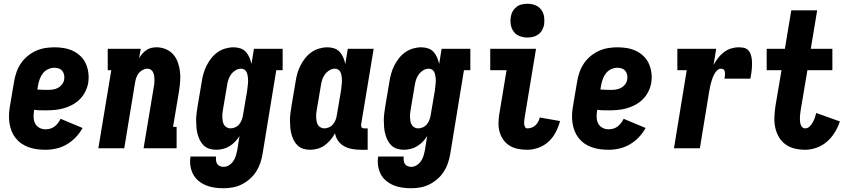

<svg xmlns="http://www.w3.org/2000/svg" viewBox="-20 -790 4540 1023"><path d="M222 8Q199 8 176.5 5Q154 2 133 -5.5Q112 -13 94.5 -25Q77 -37 63.5 -54Q50 -71 42 -91Q34 -111 30.5 -133.5Q27 -156 28 -179Q29 -202 33 -225L55 -355Q59 -380 67.5 -404.5Q76 -429 90.5 -451Q105 -473 126 -490.5Q147 -508 171 -519Q195 -530 220.5 -534Q246 -538 271 -538Q297 -538 322.5 -533.5Q348 -529 370.5 -518Q393 -507 410.5 -489.5Q428 -472 438 -449Q448 -426 451 -400.5Q454 -375 450 -349Q446 -325 434.5 -302Q423 -279 405 -261Q387 -243 364 -231Q341 -219 317.5 -212.5Q294 -206 269.5 -204Q245 -202 222 -202Q206 -202 191 -202.5Q176 -203 162 -205Q159 -187 159 -168.5Q159 -150 166 -134.5Q173 -119 188.5 -110Q204 -101 222 -101Q235 -101 247.5 -104.5Q260 -108 270.5 -116Q281 -124 289 -134.5Q297 -145 303 -157L420 -108Q405 -81 383.5 -58.5Q362 -36 335.5 -20.5Q309 -5 280 1.5Q251 8 222 8ZM235 -311Q248 -311 262 -313Q276 -315 289 -322Q302 -329 311 -341Q320 -353 322 -367Q324 -379 321.5 -391Q319 -403 312 -412Q305 -421 293.5 -425Q282 -429 270 -429Q253 -429 236.5 -421.5Q220 -414 209 -400Q198 -386 192 -369.5Q186 -353 183 -337L179 -313Q193 -312 207 -311.5Q221 -311 235 -311Z M504 0 573 -416H554V-530H730L721 -480Q729 -493 738.5 -504Q748 -515 760.5 -523.5Q773 -532 787 -535Q801 -538 814 -538Q840 -538 863.5 -528Q887 -518 903 -500Q919 -482 927.5 -458Q936 -434 939 -409Q942 -384 940 -358Q938 -332 934 -305L902 -114H921V0H745L799 -324Q801 -334 802 -344.5Q803 -355 803 -365.5Q803 -376 801.5 -385.5Q800 -395 796 -404Q792 -413 784 -418.5Q776 -424 766 -424Q753 -424 740.5 -417.5Q728 -411 719.5 -400.5Q711 -390 706.5 -377Q702 -364 700 -352L642 0Z M1171 213Q1146 213 1122 209.5Q1098 206 1076.5 197Q1055 188 1037 173Q1019 158 1008.5 137.5Q998 117 994.5 93Q991 69 995 44H1131Q1130 54 1131 64.5Q1132 75 1137 83Q1142 91 1151.5 95Q1161 99 1171 99Q1186 99 1200 90.5Q1214 82 1223 68.5Q1232 55 1236.5 40.5Q1241 26 1244 11L1256 -65Q1246 -49 1232.5 -35Q1219 -21 1202.5 -11Q1186 -1 1168 3.5Q1150 8 1132 8Q1113 8 1095.5 2.5Q1078 -3 1065.5 -15Q1053 -27 1045 -43Q1037 -59 1032.5 -76.5Q1028 -94 1026.5 -112.5Q1025 -131 1025 -149.5Q1025 -168 1027.5 -187Q1030 -206 1033 -225L1055 -355Q1058 -376 1064 -397.5Q1070 -419 1080.5 -440Q1091 -461 1105.5 -479.5Q1120 -498 1139 -511.5Q1158 -525 1180.5 -531.5Q1203 -538 1225 -538Q1244 -538 1261.5 -532Q1279 -526 1290.5 -513Q1302 -500 1309 -483.5Q1316 -467 1320 -449L1333 -530H1486V-416H1452L1379 30Q1375 54 1367 78Q1359 102 1345 124Q1331 146 1311 163.5Q1291 181 1268 192.5Q1245 204 1220 208.5Q1195 213 1171 213ZM1208 -106Q1221 -106 1234 -112Q1247 -118 1255.5 -129Q1264 -140 1268.5 -152.5Q1273 -165 1275 -178L1297 -308Q1298 -317 1299 -325.5Q1300 -334 1301 -343Q1302 -352 1302 -360.5Q1302 -369 1301 -377.5Q1300 -386 1298 -394Q1296 -402 1292 -409Q1288 -416 1280.5 -420Q1273 -424 1265 -424Q1249 -424 1235 -415.5Q1221 -407 1211.5 -394Q1202 -381 1197 -366Q1192 -351 1190 -336L1168 -206Q1166 -195 1165 -184.5Q1164 -174 1164.5 -163.5Q1165 -153 1167 -143Q1169 -133 1174 -124.5Q1179 -116 1188.5 -111Q1198 -106 1208 -106Z M1632 8Q1613 8 1595.5 2.5Q1578 -3 1565.5 -15Q1553 -27 1545 -43Q1537 -59 1532.5 -76.5Q1528 -94 1526.5 -112.5Q1525 -131 1525 -149.5Q1525 -168 1527.5 -187Q1530 -206 1533 -225L1555 -355Q1558 -376 1564 -397.5Q1570 -419 1580.5 -440Q1591 -461 1605.5 -479.5Q1620 -498 1639 -511.5Q1658 -525 1680.5 -531.5Q1703 -538 1725 -538Q1744 -538 1761.5 -532Q1779 -526 1790.5 -513Q1802 -500 1809 -483.5Q1816 -467 1820 -449L1833 -530H1971L1904 -126Q1904 -122 1904.5 -118Q1905 -114 1907.5 -111Q1910 -108 1913.5 -107Q1917 -106 1921 -106H1939V8H1903Q1879 8 1856.5 4Q1834 0 1814.5 -10.5Q1795 -21 1782 -39Q1769 -57 1765 -80Q1755 -61 1741 -44.5Q1727 -28 1709.5 -15.5Q1692 -3 1672 2.5Q1652 8 1632 8ZM1708 -106Q1721 -106 1734 -112Q1747 -118 1755.5 -129Q1764 -140 1768.5 -152.5Q1773 -165 1775 -178L1797 -308Q1798 -317 1799 -325.5Q1800 -334 1801 -343Q1802 -352 1802 -360.5Q1802 -369 1801 -377.5Q1800 -386 1798 -394Q1796 -402 1792 -409Q1788 -416 1780.5 -420Q1773 -424 1765 -424Q1749 -424 1735 -415.5Q1721 -407 1711.5 -394Q1702 -381 1697 -366Q1692 -351 1690 -336L1668 -206Q1666 -195 1665 -184.5Q1664 -174 1664.5 -163.5Q1665 -153 1667 -143Q1669 -133 1674 -124.5Q1679 -116 1688.5 -111Q1698 -106 1708 -106Z M2171 213Q2146 213 2122 209.5Q2098 206 2076.5 197Q2055 188 2037 173Q2019 158 2008.5 137.5Q1998 117 1994.5 93Q1991 69 1995 44H2131Q2130 54 2131 64.5Q2132 75 2137 83Q2142 91 2151.5 95Q2161 99 2171 99Q2186 99 2200 90.5Q2214 82 2223 68.5Q2232 55 2236.5 40.5Q2241 26 2244 11L2256 -65Q2246 -49 2232.5 -35Q2219 -21 2202.5 -11Q2186 -1 2168 3.5Q2150 8 2132 8Q2113 8 2095.5 2.5Q2078 -3 2065.5 -15Q2053 -27 2045 -43Q2037 -59 2032.5 -76.5Q2028 -94 2026.5 -112.5Q2025 -131 2025 -149.5Q2025 -168 2027.5 -187Q2030 -206 2033 -225L2055 -355Q2058 -376 2064 -397.5Q2070 -419 2080.5 -440Q2091 -461 2105.5 -479.5Q2120 -498 2139 -511.5Q2158 -525 2180.5 -531.5Q2203 -538 2225 -538Q2244 -538 2261.5 -532Q2279 -526 2290.5 -513Q2302 -500 2309 -483.5Q2316 -467 2320 -449L2333 -530H2486V-416H2452L2379 30Q2375 54 2367 78Q2359 102 2345 124Q2331 146 2311 163.5Q2291 181 2268 192.5Q2245 204 2220 208.5Q2195 213 2171 213ZM2208 -106Q2221 -106 2234 -112Q2247 -118 2255.5 -129Q2264 -140 2268.5 -152.5Q2273 -165 2275 -178L2297 -308Q2298 -317 2299 -325.5Q2300 -334 2301 -343Q2302 -352 2302 -360.5Q2302 -369 2301 -377.5Q2300 -386 2298 -394Q2296 -402 2292 -409Q2288 -416 2280.5 -420Q2273 -424 2265 -424Q2249 -424 2235 -415.5Q2221 -407 2211.5 -394Q2202 -381 2197 -366Q2192 -351 2190 -336L2168 -206Q2166 -195 2165 -184.5Q2164 -174 2164.5 -163.5Q2165 -153 2167 -143Q2169 -133 2174 -124.5Q2179 -116 2188.5 -111Q2198 -106 2208 -106Z M2790 8Q2765 8 2741 3.5Q2717 -1 2697.5 -12.5Q2678 -24 2664 -42.5Q2650 -61 2643 -83.5Q2636 -106 2636 -130.5Q2636 -155 2640 -180L2679 -416H2592V-530H2836L2775 -161Q2775 -161 2775 -161Q2775 -161 2775 -161Q2774 -153 2773 -145Q2772 -137 2773 -129Q2774 -121 2777.5 -113.5Q2781 -106 2790 -106Q2801 -106 2812.5 -110Q2824 -114 2833 -122.5Q2842 -131 2847.5 -141.5Q2853 -152 2856 -164L2964 -145Q2956 -115 2941.5 -86.5Q2927 -58 2903.5 -36Q2880 -14 2849.5 -3Q2819 8 2790 8ZM2790 -590Q2769 -590 2749 -597.5Q2729 -605 2717 -621.5Q2705 -638 2701.5 -659Q2698 -680 2702 -702Q2704 -717 2712 -730.5Q2720 -744 2732.5 -753.5Q2745 -763 2760.5 -766.5Q2776 -770 2790 -770Q2812 -770 2831.5 -762.5Q2851 -755 2863.5 -738.5Q2876 -722 2879 -701Q2882 -680 2879 -658Q2876 -643 2868.5 -629.5Q2861 -616 2848 -606.5Q2835 -597 2820 -593.5Q2805 -590 2790 -590Z M3222 8Q3199 8 3176.5 5Q3154 2 3133 -5.5Q3112 -13 3094.5 -25Q3077 -37 3063.5 -54Q3050 -71 3042 -91Q3034 -111 3030.5 -133.5Q3027 -156 3028 -179Q3029 -202 3033 -225L3055 -355Q3059 -380 3067.5 -404.5Q3076 -429 3090.5 -451Q3105 -473 3126 -490.5Q3147 -508 3171 -519Q3195 -530 3220.5 -534Q3246 -538 3271 -538Q3297 -538 3322.5 -533.5Q3348 -529 3370.5 -518Q3393 -507 3410.5 -489.5Q3428 -472 3438 -449Q3448 -426 3451 -400.5Q3454 -375 3450 -349Q3446 -325 3434.5 -302Q3423 -279 3405 -261Q3387 -243 3364 -231Q3341 -219 3317.5 -212.5Q3294 -206 3269.5 -204Q3245 -202 3222 -202Q3206 -202 3191 -202.5Q3176 -203 3162 -205Q3159 -187 3159 -168.5Q3159 -150 3166 -134.5Q3173 -119 3188.5 -110Q3204 -101 3222 -101Q3235 -101 3247.5 -104.5Q3260 -108 3270.5 -116Q3281 -124 3289 -134.5Q3297 -145 3303 -157L3420 -108Q3405 -81 3383.5 -58.5Q3362 -36 3335.5 -20.5Q3309 -5 3280 1.5Q3251 8 3222 8ZM3235 -311Q3248 -311 3262 -313Q3276 -315 3289 -322Q3302 -329 3311 -341Q3320 -353 3322 -367Q3324 -379 3321.5 -391Q3319 -403 3312 -412Q3305 -421 3293.5 -425Q3282 -429 3270 -429Q3253 -429 3236.5 -421.5Q3220 -414 3209 -400Q3198 -386 3192 -369.5Q3186 -353 3183 -337L3179 -313Q3193 -312 3207 -311.5Q3221 -311 3235 -311Z M3571 0 3639 -416H3589V-530H3796L3782 -445Q3793 -464 3806 -481Q3819 -498 3836.5 -511.5Q3854 -525 3874.5 -531.5Q3895 -538 3915 -538Q3929 -538 3942 -535.5Q3955 -533 3964.5 -524.5Q3974 -516 3978.5 -504Q3983 -492 3985 -479Q3987 -466 3987 -452.5Q3987 -439 3986 -425.5Q3985 -412 3983 -398.5Q3981 -385 3978 -371H3840Q3841 -377 3842 -382.5Q3843 -388 3843 -393.5Q3843 -399 3842.5 -404.5Q3842 -410 3839.5 -415Q3837 -420 3832 -422Q3827 -424 3822 -424Q3810 -424 3801 -415Q3792 -406 3786 -395Q3780 -384 3776 -373Q3772 -362 3769 -351Q3766 -340 3763.5 -328.5Q3761 -317 3759 -305L3709 0Z M4270 8Q4242 8 4214.5 1.5Q4187 -5 4165.5 -20.5Q4144 -36 4130.5 -59Q4117 -82 4111 -108.5Q4105 -135 4106 -163.5Q4107 -192 4111 -221L4144 -416H4065V-530H4162L4196 -735H4334L4300 -530H4415V-416H4282L4246 -202Q4245 -193 4243.5 -183.5Q4242 -174 4242 -164.5Q4242 -155 4242.5 -146Q4243 -137 4245.5 -128Q4248 -119 4254.5 -112.5Q4261 -106 4270 -106Q4283 -106 4293.5 -116Q4304 -126 4310.5 -138Q4317 -150 4321.5 -162.5Q4326 -175 4329 -188L4455 -143Q4445 -113 4428 -85Q4411 -57 4386.5 -35.5Q4362 -14 4331 -3Q4300 8 4270 8Z"/></svg>

Font: Iosevka Slab Heavy
Style: Italic
Weight: 900
Italic angle: -9°
Monospace: yes
Designer: Belleve Invis
Foundry: Belleve Invis
Version: Version 11.1.0; ttfautohint (v1.8.3)